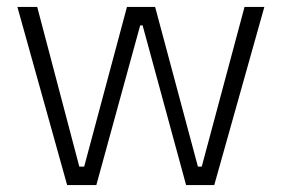

<svg xmlns="http://www.w3.org/2000/svg" viewBox="-20 -532 811 552"><path d="M173 0 30 -512H87L208 -53H222L345 -512H426L549 -53H560L683 -512H740L596 0H515L390 -459H383L257 0Z"/></svg>

Font: Bricolage Grotesque ExtraLight
Style: Regular
Weight: 250
Designer: Mathieu Triay
Foundry: Atelier Triay
Version: Version 1.000;gftools[0.9.30]